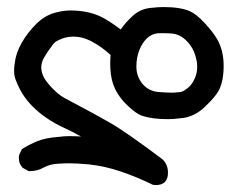

<svg xmlns="http://www.w3.org/2000/svg" viewBox="-20 -242 663 552"><path d="M150.4 228.5Q123 229.5 105.5 239.7Q87.9 250 65.4 250H62.5L44.9 240.2Q34.2 228.5 34.2 212.9Q34.2 205.1 35.2 203.1L43 186.5Q65.4 172.9 87.9 163.6Q110.4 154.3 150.4 151.4Q164.1 149.4 179.7 149.4Q195.3 149.4 212.9 150.4Q188.5 136.7 163.1 125Q108.4 99.6 72.3 62.5Q42 32.2 25.4 -11.7Q20.5 -24.4 20.5 -37.6Q20.5 -50.8 22.5 -60.5Q25.4 -88.9 42 -118.2Q59.6 -149.4 85.9 -174.8Q112.3 -200.2 144.5 -207Q165 -211.9 181.6 -211.9Q232.4 -211.9 269.5 -194.3Q292 -183.6 327.1 -157.2Q339.8 -175.8 358.4 -193.4Q382.8 -217.8 418 -219.7Q434.6 -221.7 450.2 -221.7Q498 -221.7 525.4 -210Q543.9 -202.1 568.4 -175.8Q592.8 -149.4 604.5 -128.9Q623 -96.7 623 -52.7Q623 -9.8 609.4 17.6Q599.6 36.1 568.8 65.4Q538.1 94.7 501 97.7Q478.5 100.6 463.9 100.6Q418.9 100.6 391.6 91.8Q371.1 85.9 343.3 58.1Q315.4 30.3 304.7 -2Q296.9 -25.4 296.9 -60.5Q296.9 -71.3 297.9 -84Q270.5 -109.4 239.3 -125Q215.8 -136.7 191.4 -136.7Q168.9 -136.7 151.4 -127.9Q141.6 -124 137.2 -119.6Q132.8 -115.2 130.9 -112.3Q115.2 -91.8 105.5 -74.2Q98.6 -61.5 98.6 -47.9Q98.6 -43 99.6 -39.1Q102.5 -18.6 124 4.9Q146.5 29.3 164.1 39.1Q181.6 48.8 215.3 66.4Q249 84 295.4 110.4Q341.8 136.7 448.2 216.8Q462.9 232.4 462.9 253.9Q462.9 264.6 460.9 269.5Q458 277.3 454.1 281.2Q445.3 290 428.7 290Q419.9 290 417 288.1Q373 266.6 327.1 251Q281.2 235.4 234.4 230.5Q199.2 227.5 180.7 227.5Q162.1 227.5 150.4 228.5ZM546.9 -48.8Q546.9 -56.6 545.9 -64.5Q541 -88.9 533.2 -102.5Q509.8 -141.6 475.6 -145.5Q462.9 -146.5 452.6 -146.5Q442.4 -146.5 434.6 -146.5Q415 -144.5 401.9 -131.3Q388.7 -118.2 380.9 -98.6Q372.1 -77.1 372.1 -50.3Q372.1 -23.4 388.7 -2Q406.2 19.5 434.6 22.5Q461.9 24.4 472.7 24.4Q483.4 24.4 489.3 23.4Q502.9 23.4 510.7 17.6Q510.7 17.6 511.7 16.6Q530.3 5.9 540 -16.6Q546.9 -32.2 546.9 -48.8Z"/></svg>

Font: JasonHandwriting2
Style: SemiBold
Weight: 600
Version: Version 1.04.7